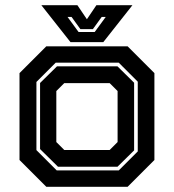

<svg xmlns="http://www.w3.org/2000/svg" viewBox="-20 -718 668 738"><path d="M158 0 55 -103V-437L158 -540H470.5L573.5 -437V-103L470.5 0ZM198 -63H436.5L509.5 -136V-404L436.5 -477H194L120 -403V-141ZM203 -77 134 -145V-399L199 -463H431.5L495.5 -400V-140L431.5 -77ZM227 -141.5H401.5L432 -172V-368L401.5 -398.5H227L196.5 -368V-172ZM251 -556 139 -698H277.5L314 -644L350.5 -698H489L377 -556ZM282 -595H344L386.5 -653H371L337 -606H289L255 -653H239.5Z"/></svg>

Font: Tourney Thin
Style: Regular
Weight: 100
Designer: Tyler Finck
Foundry: Etcetera Type Co
Version: Version 1.015